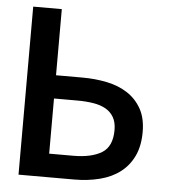

<svg xmlns="http://www.w3.org/2000/svg" viewBox="-49 -703 670 749"><g transform="rotate(5 285.5 -329.0)"><path d="M163 -92H257Q328 -92 368.5 -116.5Q409 -141 409 -206Q409 -236 397.5 -256Q386 -276 365.5 -287.5Q345 -299 316.5 -303.5Q288 -308 255 -308H163ZM51 0V-658H163V-399H267Q317 -399 363 -389.5Q409 -380 443.5 -357.5Q478 -335 498.5 -298.5Q519 -262 519 -208Q519 -153 500.5 -114Q482 -75 449 -49.5Q416 -24 369.5 -12Q323 0 268 0Z"/></g></svg>

Font: Codetta
Style: Bold
Weight: 700
Designer: Ulrich Proeller
Foundry: PROSA GmbH
Version: Version 2.00;September 29, 2018;FontCreator 11.5.0.2427 64-b